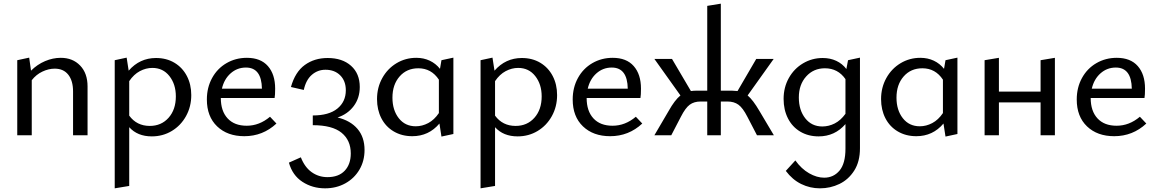

<svg xmlns="http://www.w3.org/2000/svg" viewBox="-20 -737 6309 1046"><path d="M457 -266V0H378V-239Q378 -297 352 -330Q326 -363 278 -363Q245 -363 211 -347Q177 -331 153 -300V0H74V-409L139 -423L149 -352Q183 -386 225.5 -404Q268 -422 311 -422Q376 -422 416.5 -380Q457 -338 457 -266Z M1022 -219Q1022 -156 993.5 -104.5Q965 -53 916 -23.5Q867 6 807 6Q729 6 684 -44V276L605 289V-409L670 -423L681 -352Q741 -421 830 -421Q887 -421 930.5 -395Q974 -369 998 -323Q1022 -277 1022 -219ZM938 -212Q938 -278 903 -322.5Q868 -367 810 -367Q775 -367 742 -349.5Q709 -332 684 -295V-107Q725 -51 796 -51Q859 -51 898.5 -95.5Q938 -140 938 -212Z M1486 -64Q1412 5 1311 5Q1219 5 1163 -48.5Q1107 -102 1107 -195Q1107 -260 1135.5 -312Q1164 -364 1214 -393Q1264 -422 1325 -422Q1400 -422 1439.5 -377Q1479 -332 1479 -254Q1479 -219 1476 -203H1183Q1183 -132 1220 -92Q1257 -52 1324 -52Q1393 -52 1451 -101ZM1189 -254H1407Q1405 -369 1320 -369Q1272 -369 1236.5 -337.5Q1201 -306 1189 -254Z M1966 80Q1966 140 1938 187.5Q1910 235 1861 262Q1812 289 1751 289Q1682 289 1627.5 253.5Q1573 218 1554 149L1619 120Q1640 174 1678 201Q1716 228 1764 228Q1825 228 1858 193Q1891 158 1891 99Q1891 27 1840.5 -14Q1790 -55 1684 -55V-108Q1772 -108 1818 -145.5Q1864 -183 1864 -245Q1864 -296 1833.5 -326.5Q1803 -357 1753 -357Q1711 -357 1679 -329.5Q1647 -302 1635 -247L1565 -263Q1588 -345 1640.5 -383Q1693 -421 1765 -421Q1845 -421 1892.5 -378.5Q1940 -336 1940 -263Q1940 -203 1907 -159Q1874 -115 1819 -97Q1889 -80 1927.5 -35Q1966 10 1966 80Z M2450 -423V-7L2385 7L2374 -64Q2316 5 2226 5Q2169 5 2125 -21Q2081 -47 2057.5 -93Q2034 -139 2034 -197Q2034 -260 2062.5 -311.5Q2091 -363 2140 -392.5Q2189 -422 2248 -422Q2288 -422 2321 -406.5Q2354 -391 2377 -362L2385 -409ZM2371 -121V-303Q2330 -365 2259 -365Q2196 -365 2157 -320.5Q2118 -276 2118 -205Q2118 -137 2152.5 -93Q2187 -49 2245 -49Q2280 -49 2313 -66.5Q2346 -84 2371 -121Z M3015 -219Q3015 -156 2986.5 -104.5Q2958 -53 2909 -23.5Q2860 6 2800 6Q2722 6 2677 -44V276L2598 289V-409L2663 -423L2674 -352Q2734 -421 2823 -421Q2880 -421 2923.5 -395Q2967 -369 2991 -323Q3015 -277 3015 -219ZM2931 -212Q2931 -278 2896 -322.5Q2861 -367 2803 -367Q2768 -367 2735 -349.5Q2702 -332 2677 -295V-107Q2718 -51 2789 -51Q2852 -51 2891.5 -95.5Q2931 -140 2931 -212Z M3479 -64Q3405 5 3304 5Q3212 5 3156 -48.5Q3100 -102 3100 -195Q3100 -260 3128.5 -312Q3157 -364 3207 -393Q3257 -422 3318 -422Q3393 -422 3432.5 -377Q3472 -332 3472 -254Q3472 -219 3469 -203H3176Q3176 -132 3213 -92Q3250 -52 3317 -52Q3386 -52 3444 -101ZM3182 -254H3400Q3398 -369 3313 -369Q3265 -369 3229.5 -337.5Q3194 -306 3182 -254Z M4196 0H4104L4051 -102Q4027 -149 4003 -166.5Q3979 -184 3943 -184H3907V0H3833V-184H3797Q3761 -184 3737.5 -166.5Q3714 -149 3690 -102L3637 0H3545L3623 -133Q3656 -192 3687 -217L3545 -416H3641L3744 -241Q3760 -243 3772 -243H3833V-705L3907 -717V-243H3969Q3980 -243 3998 -241L4100 -416H4195L4053 -217Q4082 -193 4117 -133Z M4665 -423V71Q4665 143 4634 192Q4603 241 4553.5 265Q4504 289 4447 289Q4393 289 4345 265.5Q4297 242 4261 194L4313 137Q4346 183 4388 207Q4430 231 4470 231Q4521 231 4553.5 192.5Q4586 154 4586 73V-61Q4528 6 4440 6Q4383 6 4339.5 -20Q4296 -46 4272.5 -92.5Q4249 -139 4249 -198Q4249 -261 4277.5 -312Q4306 -363 4355 -392Q4404 -421 4462 -421Q4503 -421 4536 -405.5Q4569 -390 4591 -361L4600 -409ZM4586 -117V-306Q4545 -365 4474 -365Q4412 -365 4372 -320.5Q4332 -276 4332 -206Q4332 -137 4367 -92.5Q4402 -48 4460 -48Q4495 -48 4527.5 -64.5Q4560 -81 4586 -117Z M5196 -423V-7L5131 7L5120 -64Q5062 5 4972 5Q4915 5 4871 -21Q4827 -47 4803.5 -93Q4780 -139 4780 -197Q4780 -260 4808.5 -311.5Q4837 -363 4886 -392.5Q4935 -422 4994 -422Q5034 -422 5067 -406.5Q5100 -391 5123 -362L5131 -409ZM5117 -121V-303Q5076 -365 5005 -365Q4942 -365 4903 -320.5Q4864 -276 4864 -205Q4864 -137 4898.5 -93Q4933 -49 4991 -49Q5026 -49 5059 -66.5Q5092 -84 5117 -121Z M5727 -422V0H5649V-179H5422V0H5344V-409L5422 -422V-238H5649V-409Z M6225 -64Q6151 5 6050 5Q5958 5 5902 -48.5Q5846 -102 5846 -195Q5846 -260 5874.5 -312Q5903 -364 5953 -393Q6003 -422 6064 -422Q6139 -422 6178.5 -377Q6218 -332 6218 -254Q6218 -219 6215 -203H5922Q5922 -132 5959 -92Q5996 -52 6063 -52Q6132 -52 6190 -101ZM5928 -254H6146Q6144 -369 6059 -369Q6011 -369 5975.5 -337.5Q5940 -306 5928 -254Z"/></svg>

Font: Ysabeau Infant Medium
Style: Regular
Weight: 500
Designer: Christian Thalmann (Catharsis Fonts)
Version: Version 0.003